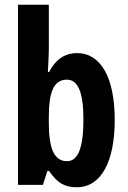

<svg xmlns="http://www.w3.org/2000/svg" viewBox="-20 -780 540 810"><path d="M186 -570V-760H56V0H161L180 -59H187C222 -7 254 10 304 10C406 10 464 -97 464 -274C464 -453 405 -556 305 -556C256 -556 216 -532 187 -476H182C184 -518 186 -549 186 -570ZM262 -444C310 -444 332 -388 332 -276C332 -156 309 -100 263 -100C210 -100 186 -150 186 -262V-289C186 -387 205 -444 262 -444Z"/></svg>

Font: Noto Sans Hebrew ExtraCondensed
Style: Bold
Weight: 700
Width: 2
Designer: Monotype Design Team
Foundry: Monotype Imaging Inc.
Version: Version 2.004